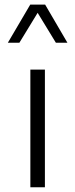

<svg xmlns="http://www.w3.org/2000/svg" viewBox="-20 -792 317 812"><path d="M265.1 -611.3H216.3L139.2 -737.8L62 -611.3H13.2L107.9 -772.5H170.9ZM108.4 -497.6H169.9V0H108.4Z"/></svg>

Font: Estedad-FD Light
Style: Regular
Weight: 300
Designer: Amin Abedi
Version: Version 7.3